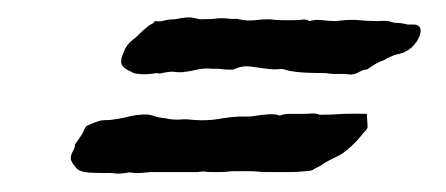

<svg xmlns="http://www.w3.org/2000/svg" viewBox="-20 -426 502 216"><path d="M328.1 -402.3Q335 -404.3 342.8 -403.3Q346.2 -402.8 349.9 -402.6Q353.5 -402.3 357.4 -402.3Q366.2 -403.3 372.8 -403.6Q379.4 -403.8 383.8 -403.3Q388.2 -402.8 393.1 -402.6Q397.9 -402.3 403.3 -402.3Q414.1 -402.8 417 -402.3Q418.5 -401.9 420.2 -401.4Q421.9 -400.9 423.8 -400.4Q431.2 -400.4 438.5 -398.4H445.8Q449.2 -398.4 451.2 -396.5Q456.1 -391.6 449.2 -379.9Q443.8 -371.6 436.5 -368.2Q434.6 -366.7 430.2 -365.7Q425.3 -364.7 421.9 -363.3Q420.9 -362.8 419.7 -362.3Q418.5 -361.8 417.5 -361.3Q415 -360.4 412.1 -358.4Q406.2 -356.4 402.3 -354Q398.4 -351.6 392.6 -347.7Q388.7 -347.7 385.3 -345.7Q381.3 -343.3 378.9 -342.8Q375 -341.8 372.6 -342.3Q370.1 -342.8 365.2 -342.8H355.5Q352.5 -342.8 345.7 -343.8Q335.9 -343.8 324.7 -344.2Q313.5 -344.7 303.7 -346.7Q297.9 -349.1 292 -348.1Q288.1 -347.7 280.3 -348.6Q275.4 -349.1 270.8 -349.9Q266.1 -350.6 261.7 -351.1Q252.9 -352.5 242.2 -347.7Q239.7 -347.7 236.8 -347.7Q233.9 -347.7 230.5 -348.1Q227.1 -348.6 224.1 -348.6Q221.2 -348.6 218.8 -348.6Q209.5 -349.6 202.1 -347.7Q193.4 -345.7 184.6 -344.7Q178.2 -344.7 175.8 -345.2Q173.3 -345.7 167 -344.7Q158.2 -342.8 158.2 -343.3Q158.2 -343.8 156.2 -343.8Q144.5 -341.8 136.2 -342.8Q129.9 -343.3 127 -345.7Q121.1 -347.7 117.7 -352.1Q114.3 -356.4 119.1 -367.2Q122.1 -375.5 128.4 -380.4Q131.8 -382.8 134.5 -385.5Q137.2 -388.2 139.6 -390.6Q147.9 -397.9 150.4 -398.9Q152.3 -399.4 154.3 -402.3Q160.2 -401.4 164.6 -402.8Q169.9 -404.3 176.8 -404.3Q190.9 -407.2 195.8 -406.2Q198.2 -405.8 200.4 -405.3Q202.6 -404.8 205.1 -404.3Q217.8 -404.3 224.6 -405.3Q229.5 -405.8 234.4 -405.3Q242.7 -404.3 244.1 -404.8Q246.1 -405.3 249 -404.3Q257.3 -402.3 267.1 -403.3Q271 -403.8 275.1 -404.1Q279.3 -404.3 283.2 -404.3Q287.1 -403.8 290.5 -403.6Q293.9 -403.3 297.4 -403.3H309.6Q315.9 -403.3 319.3 -403.8Q324.7 -404.8 328.1 -402.3ZM392.6 -297.9V-298.8L393.6 -283.2Q393.6 -281.2 389.6 -277.3Q375 -258.8 361.3 -251Q347.7 -244.6 343.8 -241.7Q339.8 -238.8 334 -236.3Q332 -234.4 328.6 -233.9Q325.2 -233.4 323.2 -233.4Q319.3 -232.9 315.2 -232.7Q311 -232.4 306.6 -232.4H290Q285.2 -232.4 280.3 -232.4Q275.4 -232.4 270.5 -232.9Q265.6 -233.4 261 -233.4Q256.3 -233.4 252 -233.4Q248 -233.4 243.9 -233.4Q239.7 -233.4 235.8 -232.9Q231.9 -232.4 227.8 -232.4Q223.6 -232.4 219.7 -232.4Q213.4 -232.4 210.9 -232.9Q208.5 -233.4 202.1 -232.4H156.2Q153.3 -232.4 150.1 -232.4Q147 -232.4 143.6 -231.9Q140.1 -231.4 137.2 -231.4Q134.3 -231.4 131.8 -231.4Q124.5 -232.4 124 -231.9Q123.5 -231.4 121.1 -231.4Q118.2 -231 115 -230.7Q111.8 -230.5 108.4 -231Q105 -231.4 101.6 -231.4Q98.1 -231.4 94.7 -231.4Q86.9 -231.4 79.6 -231.9Q72.3 -232.4 67.4 -235.4Q65.4 -237.3 62.5 -241.2Q59.6 -245.1 59.6 -248Q59.6 -251.5 61.5 -254.9Q64 -258.8 64.5 -263.7Q72.3 -274.4 73.7 -277.8Q75.2 -281.7 77.1 -284.2Q88.9 -289.6 94.2 -290.5Q97.2 -291 103.5 -291Q112.3 -292 121.1 -293.9Q129.9 -296.4 137.7 -296.9Q146.5 -297.9 151.9 -295.9Q158.7 -293.5 166 -293Q173.8 -291 182.6 -291.5Q187 -292 191.2 -291.7Q195.3 -291.5 199.2 -291Q206.1 -290.5 212.4 -290.8Q218.8 -291 225.1 -292Q237.8 -294.4 250 -294.9H259.8Q263.7 -294.9 268.6 -295.9Q274.4 -296.9 282.2 -297.4Q290 -297.9 294.9 -295.9Q299.3 -297.9 305.7 -297.9H318.4Q326.7 -297.9 330.1 -298.3Q335 -298.8 339.8 -296.9Q345.7 -296.9 352.3 -297.1Q358.9 -297.4 366.7 -297.9Q381.8 -298.3 392.6 -297.9Z"/></svg>

Font: Fasthand
Style: Regular
Weight: 400
Designer: Danh Hong
Version: Version 8.002; ttfautohint (v1.8.3)